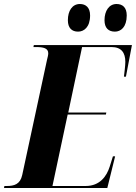

<svg xmlns="http://www.w3.org/2000/svg" viewBox="-57 -939 679 959"><path d="M517 -781C546 -781 576 -803 576 -862C576 -901 556 -919 525 -919C488 -919 465 -885 465 -838C465 -799 485 -781 517 -781ZM333 -781C362 -781 393 -803 393 -862C393 -901 372 -919 342 -919C304 -919 282 -885 282 -838C282 -799 302 -781 333 -781ZM-37 0H479L518 -158H507L491 -107C476 -59 442 -10 371 -10H205L281 -367H472L474 -377H284L353 -704H500C549 -704 569 -676 569 -630C569 -610 564 -574 562 -556H572L602 -714H112L110 -704H124C160 -704 184 -698 184 -673C184 -665 181 -652 178 -641L54 -65C44 -18 13 -10 -23 -10H-35Z"/></svg>

Font: Noto Serif Display Condensed ExtraBold
Style: Italic
Weight: 800
Width: 3
Italic angle: -12°
Designer: Monotype Design Team
Foundry: Monotype Imaging Inc.
Version: Version 2.009